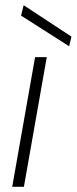

<svg xmlns="http://www.w3.org/2000/svg" viewBox="-20 -719 295 739"><path d="M27 0 115 -499H160L72 0ZM246 -541 61 -659 71 -699 255 -578Z"/></svg>

Font: DM Sans 20pt ExtraLight
Style: Italic
Weight: 250
Italic angle: -10°
Version: Version 4.004;gftools[0.9.30]